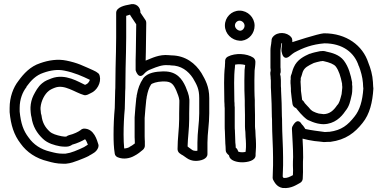

<svg xmlns="http://www.w3.org/2000/svg" viewBox="-20 -794 1913 957"><path d="M28 -235C34 -171 49 -122 83 -78C113 -36 159 -4 219 10C240 16 264 22 293 22H309C333 20 352 12 369 6C389 -2 406 -8 423 -17L424 -18C441 -28 462 -36 470 -60C471 -64 472 -70 470 -75C464 -93 450 -153 399 -153C395 -153 387 -151 381 -145C372 -138 349 -126 323 -120C318 -118 313 -116 310 -113H302C299 -113 294 -114 287 -115C262 -120 240 -127 228 -138C205 -159 191 -183 187 -218C187 -219 186 -221 186 -222L184 -229C184 -236 182 -247 182 -249V-258C185 -293 204 -326 222 -340C227 -345 240 -352 254 -357C302 -375 353 -333 399 -320C412 -317 424 -326 433 -330C462 -342 486 -381 477 -416C476 -421 473 -427 468 -430C463 -434 456 -439 444 -444C428 -451 407 -461 380 -472C360 -480 336 -487 311 -492C268 -501 222 -494 180 -479C131 -463 98 -427 72 -391C46 -358 28 -310 28 -256ZM78 -238V-256C78 -300 93 -336 112 -360V-362C135 -394 160 -419 196 -431C232 -444 268 -449 301 -442C351 -432 391 -414 428 -396C425 -386 417 -378 415 -377C414 -377 413 -375 412 -375C409 -374 406 -372 404 -371C374 -384 306 -430 236 -403C223 -398 205 -392 190 -379C169 -362 157 -338 147 -319C138 -301 133 -280 132 -260V-249C132 -238 134 -228 134 -225C134 -220 136 -215 137 -210C143 -164 165 -129 194 -102C218 -79 252 -70 279 -65C286 -64 293 -63 302 -63H311C324 -63 335 -69 340 -73C366 -80 389 -91 404 -100C409 -95 414 -84 418 -73C414 -70 406 -65 399 -61C386 -54 370 -48 351 -40C336 -34 321 -30 306 -28H293C270 -28 254 -32 231 -38C183 -49 147 -74 123 -108C96 -143 84 -179 78 -238Z M546 -123C546 -90 547 -58 552 -28C553 -20 559 -13 567 -10C596 2 628 -5 649 -17C667 -26 681 -38 693 -48C698 -53 702 -60 702 -67V-90C701 -94 702 -99 701 -114V-206C703 -234 706 -268 709 -296L711 -307V-311C711 -312 712 -313 712 -314C716 -336 722 -356 733 -373C738 -379 762 -387 790 -388H799C835 -388 845 -373 859 -342C866 -324 872 -311 874 -294V-284C874 -267 873 -248 873 -229V-200C873 -152 865 -104 865 -51C865 -44 868 -36 874 -31C881 -25 886 -23 887 -22C888 -21 890 -21 891 -20L911 -6C922 2 938 8 955 8C980 8 1014 -1 1014 -26V-83C1014 -129 1023 -176 1023 -229V-305C1023 -363 1003 -397 984 -430C954 -478 905 -517 835 -518C833 -518 827 -519 822 -519C773 -524 737 -504 706 -492V-495L707 -535C707 -585 709 -630 709 -680C709 -684 708 -690 705 -694L680 -731C681 -758 658 -782 624 -771C606 -768 559 -759 559 -730V-608C559 -584 558 -562 558 -535C558 -508 556 -482 556 -453C556 -427 555 -398 555 -371C555 -361 555 -351 554 -341V-339C554 -311 552 -287 552 -256C548 -213 546 -168 546 -123ZM596 -123C596 -167 598 -211 602 -253V-255C602 -281 604 -308 604 -338C605 -350 605 -361 605 -371C605 -396 606 -425 606 -453C606 -480 608 -506 608 -535C608 -560 609 -582 609 -608V-715C614 -717 621 -719 628 -721L631 -715L659 -673C659 -626 657 -583 657 -535L656 -495V-444C656 -444 670 -392 700 -428C708 -437 720 -445 733 -449C734 -449 734 -450 735 -450C762 -461 790 -472 818 -469H826C828 -469 830 -468 832 -468C882 -468 918 -441 942 -404C961 -371 973 -351 973 -305V-229C973 -182 964 -135 964 -83V-43C961 -42 958 -42 955 -42C948 -42 942 -44 939 -46L921 -59C917 -62 916 -63 915 -64C916 -108 923 -151 923 -200V-229C923 -246 924 -265 924 -284V-297C922 -324 912 -344 905 -362C888 -400 861 -438 799 -438H790C759 -437 716 -433 693 -403V-402C677 -379 667 -350 663 -326C660 -315 661 -315 661 -313L659 -303V-302C656 -273 653 -240 651 -209V-110C652 -105 651 -97 652 -86V-79C642 -71 634 -66 626 -62C625 -62 625 -60 624 -60C621 -58 608 -54 599 -54C597 -75 596 -98 596 -123Z M1097 -381C1097 -359 1098 -320 1098 -300C1098 -292 1098 -286 1099 -275C1099 -270 1099 -264 1100 -254V-166C1100 -157 1100 -150 1101 -138C1101 -121 1103 -95 1103 -82V-80C1104 -70 1105 -55 1105 -45C1105 -34 1113 -27 1121 -20L1122 -18C1125 7 1162 15 1187 15C1214 15 1254 7 1254 -20V-28C1254 -37 1256 -47 1256 -61V-77C1256 -90 1255 -103 1254 -116L1253 -140V-142C1252 -151 1251 -158 1251 -164V-221C1251 -237 1250 -256 1250 -270V-295C1248 -321 1248 -364 1248 -394C1248 -409 1249 -425 1249 -442C1250 -452 1253 -470 1253 -486C1253 -494 1249 -502 1242 -507C1210 -528 1153 -531 1116 -512C1108 -508 1102 -500 1102 -490V-481C1102 -478 1101 -474 1101 -463C1098 -438 1097 -409 1097 -381ZM1101 -667C1101 -626 1135 -593 1175 -591H1185C1223 -596 1249 -629 1249 -666C1249 -707 1215 -741 1174 -741C1134 -741 1101 -708 1101 -667ZM1147 -381C1147 -408 1148 -436 1151 -459V-462C1151 -464 1152 -470 1152 -472C1169 -475 1189 -474 1202 -470C1201 -460 1200 -453 1199 -445V-443C1199 -430 1198 -411 1198 -394C1198 -364 1198 -322 1200 -292V-270C1200 -254 1201 -235 1201 -221V-164C1201 -154 1202 -144 1203 -137L1204 -112C1205 -99 1206 -88 1206 -77V-61C1206 -55 1205 -47 1204 -37C1199 -36 1194 -35 1187 -35C1181 -35 1173 -36 1168 -38C1166 -43 1162 -54 1156 -57L1155 -58C1155 -68 1154 -75 1153 -83C1153 -101 1151 -125 1151 -139V-142C1150 -149 1150 -157 1150 -166V-259C1149 -265 1149 -271 1149 -277V-280C1148 -286 1148 -292 1148 -300C1148 -322 1147 -361 1147 -381ZM1151 -667C1151 -680 1162 -691 1174 -691C1187 -691 1199 -679 1199 -666C1199 -653 1190 -643 1180 -641H1176C1164 -642 1151 -654 1151 -667Z M1328 -455C1328 -453 1329 -451 1329 -449V-441C1325 -428 1329 -418 1329 -406V-402C1330 -397 1330 -393 1330 -386V-358C1330 -355 1331 -349 1331 -341V-340C1333 -299 1335 -256 1335 -215V-213C1336 -205 1336 -195 1336 -184C1336 -125 1341 -67 1341 -10V30C1341 51 1339 70 1339 93C1339 97 1341 103 1344 107C1347 111 1358 138 1389 143H1391C1432 147 1461 125 1475 118C1483 114 1489 105 1489 96C1490 74 1491 54 1490 29C1490 17 1490 5 1491 -8V-10C1491 -42 1490 -72 1488 -103C1507 -98 1526 -94 1547 -91C1563 -89 1581 -88 1593 -86H1597C1607 -86 1615 -87 1618 -87H1627C1704 -97 1749 -133 1787 -181C1823 -225 1837 -285 1841 -352V-354C1841 -358 1840 -362 1840 -363C1840 -370 1839 -379 1839 -382V-384C1837 -421 1827 -454 1816 -481C1788 -568 1706 -628 1596 -628H1594C1565 -626 1437 -584 1437 -584V-593C1437 -598 1435 -605 1431 -609C1411 -634 1363 -638 1340 -610C1337 -607 1335 -602 1334 -598C1333 -589 1333 -583 1332 -580V-578C1331 -570 1328 -558 1328 -543ZM1376 -425C1378 -429 1379 -432 1379 -436V-442C1379 -446 1379 -455 1378 -458V-543C1378 -549 1381 -561 1382 -573V-578H1386C1385 -567 1384 -560 1383 -550V-543C1383 -541 1383 -537 1386 -527C1386 -527 1394 -488 1426 -516C1434 -523 1442 -529 1447 -532C1491 -556 1536 -573 1597 -578C1688 -578 1747 -532 1768 -465C1768 -464 1769 -464 1769 -464C1778 -441 1787 -409 1789 -381C1789 -372 1790 -367 1790 -362C1790 -358 1791 -354 1791 -353C1787 -291 1773 -245 1747 -213C1714 -171 1683 -145 1622 -137H1618C1610 -137 1603 -136 1599 -136C1562 -141 1535 -144 1502 -151C1499 -154 1496 -163 1483 -176C1483 -176 1467 -209 1443 -173C1439 -167 1435 -161 1435 -152C1437 -105 1441 -57 1441 -11C1440 5 1440 17 1440 31C1441 49 1441 63 1440 79C1423 88 1411 94 1396 93C1391 92 1394 94 1389 86C1389 69 1391 52 1391 30V-10C1391 -69 1386 -127 1386 -184C1386 -195 1386 -205 1385 -216C1385 -260 1383 -302 1381 -342C1381 -350 1381 -358 1380 -364V-386C1380 -392 1380 -401 1379 -408V-411C1379 -415 1376 -422 1376 -425ZM1428 -379C1428 -377 1429 -374 1429 -369V-366C1430 -359 1430 -351 1430 -341V-339C1432 -318 1435 -295 1438 -275C1440 -265 1447 -258 1456 -255C1457 -254 1458 -252 1459 -251C1472 -234 1483 -223 1493 -213C1498 -209 1505 -201 1516 -195H1517C1530 -189 1544 -183 1561 -179C1563 -179 1565 -178 1566 -178C1568 -178 1578 -175 1593 -175C1647 -176 1681 -210 1701 -240C1722 -265 1726 -291 1731 -312C1736 -330 1736 -345 1736 -356V-365C1736 -367 1735 -369 1735 -371V-384C1728 -421 1718 -460 1694 -492C1671 -522 1634 -531 1606 -537C1602 -538 1598 -540 1590 -540C1589 -540 1580 -539 1578 -539H1576C1574 -539 1572 -538 1571 -538C1557 -535 1541 -532 1525 -526H1523C1497 -514 1461 -498 1444 -458C1437 -443 1435 -428 1432 -422C1432 -421 1431 -421 1431 -420C1428 -411 1429 -405 1429 -401V-398C1428 -396 1428 -393 1428 -391ZM1478 -387C1479 -391 1479 -399 1479 -401V-405C1485 -419 1487 -432 1490 -438C1499 -458 1515 -466 1544 -480C1553 -483 1565 -486 1579 -489H1581C1583 -489 1585 -489 1589 -490C1591 -490 1590 -490 1594 -489C1622 -483 1645 -474 1654 -462C1669 -442 1678 -413 1685 -377C1685 -373 1685 -368 1686 -362V-356C1686 -353 1684 -333 1683 -328V-326C1675 -296 1672 -281 1660 -269C1643 -244 1624 -226 1593 -225C1589 -225 1583 -227 1569 -228C1560 -230 1550 -234 1540 -239C1537 -241 1533 -243 1527 -249C1517 -262 1505 -272 1499 -280C1497 -283 1495 -289 1486 -296C1484 -311 1482 -326 1480 -342C1480 -351 1480 -358 1479 -370C1479 -374 1479 -378 1478 -387Z"/></svg>

Font: Hussar Pisanka
Style: Out
Weight: 400
Designer: Robert Jablonski
Foundry: Cannot Into Space Fonts
Version: Version 1.070